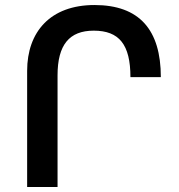

<svg xmlns="http://www.w3.org/2000/svg" viewBox="-20 -744 714 764"><path d="M88 0H209V-444C209 -566 256 -622 353 -622C454 -622 499 -567 499 -437H620C620 -625 535 -724 356 -724C180 -724 88 -617 88 -462Z"/></svg>

Font: Noto Sans Armenian Semi
Style: Regular
Weight: 600
Designer: Monotype Design Team
Foundry: Monotype Imaging Inc.
Version: Version 1.901